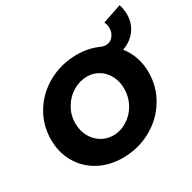

<svg xmlns="http://www.w3.org/2000/svg" viewBox="-185 -1037 1240 1237"><g transform="rotate(-30 435.0 -418.5)"><path d="M870 -775Q870 -710 833.5 -661Q797 -612 734 -590Q768 -548 786 -495.5Q804 -443 804 -383Q804 -274 748 -183Q692 -92 596 -39.5Q500 13 386 13Q286 13 207.5 -30Q129 -73 85.5 -148.5Q42 -224 42 -319Q42 -429 98 -519Q154 -609 249.5 -660.5Q345 -712 459 -712Q544 -712 618 -679V-680Q632 -671 654 -671Q687 -671 707.5 -696.5Q728 -722 728 -756Q728 -780 717 -802L858 -850Q870 -811 870 -775ZM615 -370Q615 -423 593 -465.5Q571 -508 532 -532.5Q493 -557 446 -557Q390 -557 340 -527Q290 -497 260 -445Q230 -393 230 -332Q230 -279 253 -236Q276 -193 316 -168Q356 -143 404 -143Q459 -143 508 -173.5Q557 -204 586 -256Q615 -308 615 -370Z"/></g></svg>

Font: Gontserrat
Style: Bold Italic
Weight: 700
Italic angle: -11.3°
Designer: Julieta Ulanovsky
Foundry: Julieta Ulanovsky
Version: Version 6.001